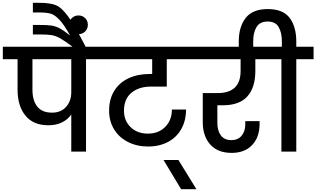

<svg xmlns="http://www.w3.org/2000/svg" viewBox="-44 -1070 2233 1355"><path d="M685 -652H563V0H459V-262Q434 -226 393 -206Q352 -186 297 -186Q191 -186 135.5 -254Q80 -322 80 -437V-652H-24V-740H685ZM459 -652H185V-437Q185 -361 219 -318Q253 -275 323 -275Q387 -275 423 -316.5Q459 -358 459 -419Z M234 -1050Q311 -1050 351.5 -1033Q392 -1016 438 -952.5Q484 -889 562 -737H472Q411 -783 380.5 -800Q350 -817 321 -822Q292 -827 234 -827H188V-894H232Q288 -894 317 -890Q346 -886 376 -870.5Q406 -855 451 -819Q409 -895 376 -930Q343 -965 314 -973.5Q285 -982 236 -982H188V-1050Z M576 -895Q576 -867 557 -848Q538 -829 510 -829Q482 -829 462.5 -848Q443 -867 443 -895Q443 -923 462.5 -942Q482 -961 510 -961Q538 -961 557 -942Q576 -923 576 -895Z M1021 -459Q937 -459 884 -415.5Q831 -372 831 -289Q831 -218 878 -172.5Q925 -127 999 -127Q1075 -127 1122 -174.5Q1169 -222 1169 -297H1269Q1269 -220 1236 -160.5Q1203 -101 1142 -68.5Q1081 -36 1001 -36Q922 -36 859 -68Q796 -100 761 -157.5Q726 -215 726 -289Q726 -370 762 -428.5Q798 -487 863 -517.5Q928 -548 1015 -548H1030V-652H637V-740H1334V-652H1133V-459Z M1234 265 1110 59H1215L1342 265Z M1490 -327V-202Q1490 -147 1515 -114Q1540 -81 1589 -81Q1634 -81 1660.5 -111.5Q1687 -142 1687 -193V-215H1788V-196Q1788 -102 1735.5 -46.5Q1683 9 1591 9Q1492 9 1439.5 -50.5Q1387 -110 1387 -207V-413H1491Q1654 -413 1654 -569V-652H1286V-740H1868V-652H1758V-569Q1758 -453 1702 -390Q1646 -327 1528 -327Z M2169 -740V-652H2047V0H1942V-652H1820V-740H1945V-781Q1945 -839 1923 -878.5Q1901 -918 1845 -918Q1789 -918 1766 -878.5Q1743 -839 1743 -781V-716H1641V-776Q1641 -881 1690 -943.5Q1739 -1006 1845 -1006Q1953 -1006 2000 -944Q2047 -882 2047 -776V-740Z"/></svg>

Font: Fz Poppins Med
Style: Regular
Weight: 500
Designer: Ninad Kale (Devanagari), Jonny Pinhorn (Latin)
Foundry: Indian Type Foundry
Version: Vit hóa bi Vntype.Com & FontZin.Com